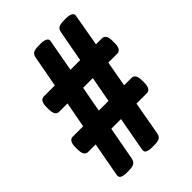

<svg xmlns="http://www.w3.org/2000/svg" viewBox="-213 -776 868 868"><g transform="rotate(-45 220.5 -342.0)"><path d="M75 2Q54 2 43 -3.5Q32 -9 35 -24L65 -188H17Q-9 -188 -9 -231V-243Q-9 -286 17 -286H83L106 -409H53Q27 -409 27 -452V-464Q27 -507 53 -507H123L151 -658Q154 -674 164.5 -680Q175 -686 201 -686H211Q231 -686 242.5 -680Q254 -674 251 -661L223 -507H285L313 -658Q316 -674 326.5 -680Q337 -686 363 -686H373Q393 -686 404.5 -680Q416 -674 413 -661L386 -507H424Q450 -507 450 -464V-452Q450 -409 424 -409H367L345 -286H392Q418 -286 418 -243V-231Q418 -188 392 -188H326L297 -26Q294 -10 283.5 -4Q273 2 248 2H238Q217 2 205.5 -3.5Q194 -9 197 -24L227 -188H165L135 -26Q131 -10 120.5 -4Q110 2 85 2ZM183 -286H245L268 -409H206Z"/></g></svg>

Font: Asap Condensed SemiBold
Style: Regular
Weight: 600
Width: 3
Designer: Pablo Cosgaya
Foundry: Omnibus-Type
Version: Version 3.001; ttfautohint (v1.8.4.7-5d5b)